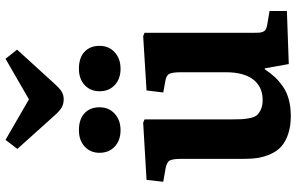

<svg xmlns="http://www.w3.org/2000/svg" viewBox="-209 -851 1074 696"><g transform="rotate(-90 328.0 -503.0)"><path d="M315.9 -809.1Q300.3 -809.1 287.4 -815.9Q274.4 -822.8 256.8 -842.8L136.2 -977.1L168.9 -1020L315.9 -935.1L462.9 -1020L496.1 -978L370.1 -839.8Q354.5 -822.8 342.8 -815.9Q331.1 -809.1 315.9 -809.1ZM122.1 -679.2Q122.1 -712.4 144.8 -733.2Q167.5 -753.9 204.1 -753.9Q244.1 -753.9 265.6 -733.6Q287.1 -713.4 287.1 -679.2Q287.1 -645.5 263.9 -624.3Q240.7 -603 204.1 -603Q167.5 -603 144.8 -624Q122.1 -645 122.1 -679.2ZM345.2 -679.2Q345.2 -712.4 367.7 -733.2Q390.1 -753.9 426.8 -753.9Q466.8 -753.9 488.3 -733.6Q509.8 -713.4 509.8 -679.2Q509.8 -645.5 486.6 -624.3Q463.4 -603 426.8 -603Q390.1 -603 367.7 -624Q345.2 -645 345.2 -679.2ZM254.9 14.2Q218.3 14.2 190.2 4.6Q162.1 -4.9 145.3 -20Q128.4 -35.2 118.2 -57.6Q107.9 -80.1 104 -103Q100.1 -126 100.1 -153.8V-382.8Q100.1 -413.6 94.2 -424.6Q88.4 -435.5 64.9 -439.9L17.1 -448.2L23.9 -508.8L231 -521L243.2 -516.1V-200.2Q243.2 -175.8 243.9 -163.3Q244.6 -150.9 248 -133.8Q251.5 -116.7 258.8 -108.4Q266.1 -100.1 279.8 -94Q293.5 -87.9 314 -87.9Q360.8 -87.9 387.5 -121.8Q414.1 -155.8 414.1 -221.2V-383.8Q414.1 -414.6 408.4 -426Q402.8 -437.5 380.9 -440.9L340.8 -448.2L348.1 -508.8L544.9 -521L557.1 -516.1V-124Q557.1 -122.6 557.1 -120.1Q557.1 -106 557.6 -99.9Q558.1 -93.8 561 -86.4Q564 -79.1 570.6 -75.9Q577.1 -72.8 588.9 -70.8L636.2 -63V0L443.8 6.8L428.2 -80.1H424.8Q411.1 -59.6 397.5 -44.7Q383.8 -29.8 363.8 -15.4Q343.8 -1 316.2 6.6Q288.6 14.2 254.9 14.2Z"/></g></svg>

Font: Literata Book
Style: Bold
Weight: 700
Designer: Latin by Veronika Burian and Jose Scaglione. Greek by Irene Vlachou. Cyrillic by Vera Evstafieva
Foundry: TypeTogether
Version: Version 2.003;PS 002.003;hotconv 1.0.88;makeotf.lib2.5.64775